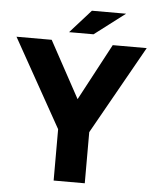

<svg xmlns="http://www.w3.org/2000/svg" viewBox="-59 -898 759 946"><g transform="rotate(5 320.0 -425.0)"><path d="M261 -220 -2 -690H172L361 -343ZM242 0V-381H396V0ZM378 -221 289 -343 474 -690H642ZM254 -735 357 -850H526L375 -735Z"/></g></svg>

Font: Radio Canada Big
Style: Regular
Weight: 400
Designer: Étienne Aubert Bonn
Foundry: Coppers and Brasses
Version: Version 1.001